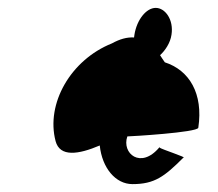

<svg xmlns="http://www.w3.org/2000/svg" viewBox="-20 -776 552 487"><path d="M121 -418C132 -377 179 -384 233 -407C239 -350 273 -309 316 -309C372 -309 397 -328 445 -376C457 -376 390 -397 384 -402C337 -346 288 -387 303 -430C311 -430 481 -440 483 -452C496 -539 460 -598 398 -618C393 -625 390 -630 386 -636C399 -648 412 -667 415 -688C421 -726 399 -756 375 -756C351 -756 327 -726 321 -688L320 -681C302 -682 284 -677 264 -666C159 -624 96 -513 121 -418ZM384 -402C383 -403 384 -403 385 -403Z"/></svg>

Font: Ampere
Style: SuCndIta
Weight: 400
Version: Version 1